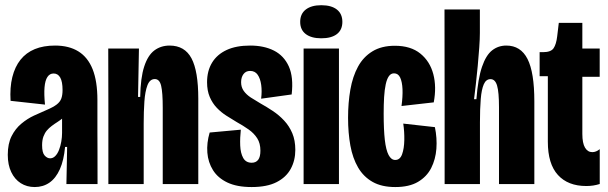

<svg xmlns="http://www.w3.org/2000/svg" viewBox="-20 -717 2369 748"><path d="M115.3 11.7Q84.5 11.7 60.8 -3.4Q37.2 -18.5 23.8 -46.6Q10.3 -74.7 10.3 -113.7Q10.3 -157.2 25.1 -186.5Q39.8 -215.8 63.2 -235.2Q86.5 -254.7 112.7 -266.8Q138.8 -279 160.8 -288.2Q186.8 -299.2 200.4 -309.5Q214 -319.8 218.8 -333.1Q223.7 -346.3 223.7 -366.3Q223.7 -398.5 214.8 -414.6Q205.8 -430.7 188.8 -430.7Q173.7 -430.7 164.8 -417.2Q155.8 -403.8 153.5 -377Q151.2 -350.2 155.3 -309.5L21.2 -324.2Q18 -376.2 28 -416.5Q38 -456.8 59.9 -484.3Q81.8 -511.8 115.6 -525.7Q149.3 -539.5 194.5 -539.5Q248.7 -539.5 285.5 -516.7Q322.3 -493.8 340.9 -447.2Q359.5 -400.5 359.5 -327V-201.8Q359.7 -168.3 359.8 -134.7Q359.8 -101 359.9 -67.3Q360 -33.7 360 0H238.7Q239.5 -36.3 240.2 -72.2Q240.8 -108.2 241.5 -144.5H233.5Q228.8 -92.7 213.2 -57.7Q197.5 -22.7 172.7 -5.5Q147.8 11.7 115.3 11.7ZM175.2 -100.2Q186.5 -100.2 195.2 -109Q204 -117.8 209.9 -132.9Q215.8 -148 218.8 -165.4Q221.8 -182.8 221.8 -199.3V-263L244.8 -279.5Q236.8 -267.2 226.2 -258.2Q215.5 -249.2 203.9 -241.8Q192.3 -234.5 181.6 -226.4Q170.8 -218.3 162.7 -208.8Q154.5 -199.2 149.2 -185.1Q144 -171 144 -151.3Q144 -122.2 153.9 -111.2Q163.8 -100.2 175.2 -100.2Z M402.2 0V-312.5L401.7 -528H521.3L517.8 -339.3H526.2Q527.5 -414.2 541.8 -457.8Q556 -501.5 581.3 -520.5Q606.7 -539.5 640.8 -539.5Q699.5 -539.5 726 -489.8Q752.5 -440 752.5 -332.3V0H614V-297.5Q614 -356.5 607.8 -382.8Q601.7 -409 583 -409Q563.7 -409 554.4 -384.8Q545.2 -360.5 542.5 -321.3Q539.8 -282.2 539.8 -236.3V0Z M960.2 11.7Q903 11.7 865.8 -6Q828.7 -23.7 809.8 -54.1Q790.8 -84.5 787.8 -122.2Q784.8 -159.8 796.8 -200.7L918.2 -211.8Q914.7 -180 915.8 -150.2Q917 -120.5 927.4 -101.8Q937.8 -83 960.7 -83Q977 -83 985.8 -94.4Q994.5 -105.8 994.5 -130Q994.5 -158.8 982.1 -178.2Q969.7 -197.7 948.6 -212.6Q927.5 -227.5 901.3 -242Q882 -253.5 861.8 -266.4Q841.5 -279.3 824.6 -297Q807.7 -314.7 797.2 -339.1Q786.7 -363.5 786.7 -396.8Q786.7 -440.8 806.1 -472.8Q825.5 -504.8 862.8 -522.2Q900 -539.5 954.5 -539.5Q1008.5 -539.5 1047.4 -519.8Q1086.3 -500 1105.2 -458.2Q1124 -416.5 1116.3 -349L997.3 -332.5Q1001 -361.7 997.6 -386.2Q994.2 -410.8 983.8 -425.8Q973.5 -440.7 954.3 -440.7Q937.7 -440.7 928.5 -428.2Q919.3 -415.8 919.3 -396.8Q919.3 -377.3 929.5 -362.9Q939.7 -348.5 956.9 -337.2Q974.2 -326 995.2 -313.8Q1018.8 -300.7 1043 -284.6Q1067.2 -268.5 1087 -247.2Q1106.8 -226 1118.7 -198.1Q1130.5 -170.2 1130.5 -133Q1130.5 -92 1112.6 -59.1Q1094.7 -26.2 1057.4 -7.3Q1020.2 11.7 960.2 11.7Z M1162.8 0V-528H1300.5V0ZM1231.5 -567.8Q1193 -567.8 1171.2 -584.3Q1149.5 -600.8 1149.5 -631.8Q1149.5 -663 1171.2 -679.8Q1193 -696.7 1231.5 -696.7Q1271.2 -696.7 1292.5 -679.8Q1313.8 -663 1313.8 -631.8Q1313.8 -600.7 1292.5 -584.2Q1271.2 -567.8 1231.5 -567.8Z M1519.8 11.7Q1467.2 11.7 1431.8 -8.2Q1396.3 -28.2 1375.2 -64.3Q1354 -100.5 1345 -149.8Q1336 -199.2 1336 -258Q1336 -317.3 1345 -368.2Q1354 -419.2 1374.7 -457.2Q1395.3 -495.2 1430.8 -516.9Q1466.3 -538.7 1518.3 -538.7Q1580.2 -538.7 1617.6 -508.3Q1655 -478 1668.1 -428.2Q1681.2 -378.3 1669.8 -318.2L1544.2 -304Q1549.3 -340.8 1548.1 -369.5Q1546.8 -398.2 1539 -414.8Q1531.2 -431.3 1515 -431.3Q1502.8 -431.3 1495 -420.2Q1487.2 -409.2 1482.7 -388.3Q1478.2 -367.5 1476.4 -338.6Q1474.7 -309.7 1474.7 -274.2Q1474.7 -212 1479.2 -172.1Q1483.8 -132.2 1494 -113Q1504.2 -93.8 1519.7 -93.8Q1538.5 -93.8 1546.5 -116.1Q1554.5 -138.3 1555.1 -171.2Q1555.7 -204.2 1551 -235.5L1674.3 -221.7Q1683.2 -179 1680.1 -137.6Q1677 -96.2 1659.8 -62.3Q1642.5 -28.5 1608.3 -8.4Q1574.2 11.7 1519.8 11.7Z M1712.2 0V-296.3L1711.7 -680H1849.5V-588.3Q1849.5 -565.5 1847.1 -531.7Q1844.7 -497.8 1841.2 -460.4Q1837.7 -423 1833.8 -388.7Q1829.8 -354.3 1826.8 -330.5H1836Q1842.3 -411.3 1857.8 -456.7Q1873.3 -502 1897.2 -520.8Q1921.2 -539.5 1952.5 -539.5Q2008.5 -539.5 2035.1 -487.3Q2061.7 -435.2 2061.7 -321.8V0H1924V-299.5Q1924 -358 1916.6 -383.3Q1909.2 -408.7 1891 -408.7Q1873.5 -408.7 1864.8 -388.7Q1856 -368.7 1852.9 -331.1Q1849.8 -293.5 1849.8 -241.2V0Z M2264 7.7Q2192.8 7.7 2153.6 -35.3Q2114.3 -78.3 2114.3 -164.8V-420.2H2082.3V-513.8H2095.7Q2126.2 -513.8 2136.6 -529Q2147 -544.2 2150.7 -575.3L2157 -628H2248.7V-528H2316.3V-417.7H2248.7V-195.3Q2248.7 -159.3 2259.1 -141.8Q2269.5 -124.3 2287.5 -124.3Q2295 -124.3 2302.2 -127.2Q2309.3 -130 2316.5 -136V-0.2Q2303.8 3.8 2290.8 5.8Q2277.8 7.7 2264 7.7Z"/></svg>

Font: Bricolage Grotesque 96pt ExtraBold Condensed
Style: Regular
Weight: 800
Width: 3
Version: Version 1.001;gftools[0.9.33.dev8+g029e19f]